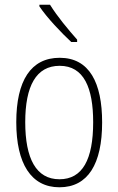

<svg xmlns="http://www.w3.org/2000/svg" viewBox="-20 -784 502 814"><path d="M192 -764H147V-757C179 -709 240 -645 282 -606H307V-616C269 -659 223 -714 192 -764ZM413 -265C413 -433 359 -539 233 -539C111 -539 49 -442 49 -266C49 -90 112 10 232 10C353 10 413 -89 413 -265ZM87 -266C87 -419 133 -505 233 -505C336 -505 375 -411 375 -266C375 -108 330 -24 232 -24C133 -24 87 -112 87 -266Z"/></svg>

Font: Noto Sans Arabic UI Cn XLt
Style: Regular
Weight: 200
Width: 3
Designer: Monotype Design Team, Nadine Chahine and Nizar Qandah
Foundry: Monotype Imaging Inc.
Version: Version 2.010